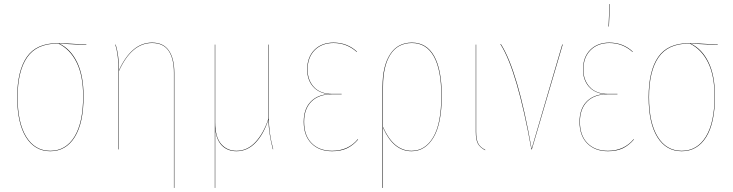

<svg xmlns="http://www.w3.org/2000/svg" viewBox="-20 -737 3617 947"><path d="M405.8 -517.1V-515.1L272.5 -522Q328.6 -495.1 360.4 -429.7Q392.1 -364.3 392.1 -262.2Q392.1 -130.4 348.6 -60.8Q305.2 8.8 228 8.8Q151.4 8.8 108.2 -60.5Q64.9 -129.9 64.9 -257.8Q64.9 -387.2 112.1 -455.6Q159.2 -523.9 263.2 -523.9Q296.4 -523.9 405.8 -517.1ZM390.1 -262.2Q390.1 -364.3 357.9 -429.2Q325.7 -494.1 268.1 -522H263.2Q160.6 -522 113.8 -454.1Q66.9 -386.2 66.9 -257.8Q66.9 -131.3 109.6 -62.3Q152.3 6.8 228 6.8Q304.2 6.8 347.2 -62.7Q390.1 -132.3 390.1 -262.2Z M730 -526.9Q786.1 -526.9 813 -487.3Q839.8 -447.8 839.8 -377.9V189.9H837.9V-377.9Q837.9 -447.3 811.8 -486.1Q785.6 -524.9 730 -524.9Q629.4 -524.9 566.9 -387.2V0H564.9V-384.8Q564.9 -463.9 548.8 -517.1H550.8Q566.9 -461.9 566.9 -391.1Q629.9 -526.9 730 -526.9Z M1327.6 -1H1325.7Q1305.7 -77.1 1303.7 -147Q1280.8 -75.7 1240.5 -33.4Q1200.2 8.8 1146.5 8.8Q1102.1 8.8 1074.2 -19.5Q1046.4 -47.9 1041.5 -103V57.1V189.9H1039.6V-517.1H1041.5V-133.8Q1041.5 -60.5 1070.6 -26.9Q1099.6 6.8 1146.5 6.8Q1199.7 6.8 1239.7 -35.9Q1279.8 -78.6 1303.7 -150.9V-517.1H1305.7V-160.2Q1305.7 -79.1 1327.6 -1Z M1625 -526.9Q1692.9 -526.9 1741.2 -481.9L1739.3 -481Q1690.4 -524.9 1625 -524.9Q1567.4 -524.9 1532.2 -489.5Q1497.1 -454.1 1497.1 -394Q1497.1 -341.8 1528.3 -307.9Q1559.6 -273.9 1619.1 -273.9H1665V-272H1618.2Q1551.8 -272 1515.9 -236.1Q1480 -200.2 1480 -136.2Q1480 -68.4 1517.3 -30.8Q1554.7 6.8 1618.2 6.8Q1697.8 6.8 1745.1 -50.8L1746.1 -48.8Q1721.7 -20 1691.4 -5.6Q1661.1 8.8 1618.2 8.8Q1554.2 8.8 1516.1 -29.5Q1478 -67.9 1478 -136.2Q1478 -198.7 1511.5 -234.4Q1544.9 -270 1603 -272.9Q1552.2 -277.3 1523.7 -310.3Q1495.1 -343.3 1495.1 -394Q1495.1 -455.1 1530.8 -491Q1566.4 -526.9 1625 -526.9Z M2011.7 -526.9Q2084 -526.9 2121.3 -460.4Q2158.7 -394 2158.7 -264.2Q2158.7 -127 2118.2 -59.1Q2077.6 8.8 2009.8 8.8Q1920.4 8.8 1869.1 -106.9V189.9H1866.7V-309.1Q1866.7 -411.6 1904.1 -469.2Q1941.4 -526.9 2011.7 -526.9ZM2009.8 6.8Q2077.1 6.8 2116.9 -60.3Q2156.7 -127.4 2156.7 -264.2Q2156.7 -393.1 2119.6 -459Q2082.5 -524.9 2011.7 -524.9Q1941.9 -524.9 1905.5 -468Q1869.1 -411.1 1869.1 -309.1V-110.8Q1920.9 6.8 2009.8 6.8Z M2328.6 -517.1V-86.9Q2328.6 -50.8 2337.9 -31Q2347.2 -11.2 2373.5 2L2372.6 3.9Q2345.7 -10.7 2336.2 -30.3Q2326.7 -49.8 2326.7 -86.9V-517.1Z M2450.2 -520Q2534.2 -388.7 2602.1 -2.9L2753.4 -518.1L2755.4 -517.1L2603 0H2601.1Q2531.2 -389.2 2448.2 -519Z M2986.3 -716.8H2988.3L2983.4 -606H2981.4ZM2985.4 -526.9Q3053.2 -526.9 3101.6 -481.9L3099.6 -481Q3050.8 -524.9 2985.4 -524.9Q2927.7 -524.9 2892.6 -489.5Q2857.4 -454.1 2857.4 -394Q2857.4 -341.8 2888.7 -307.9Q2919.9 -273.9 2979.5 -273.9H3025.4V-272H2978.5Q2912.1 -272 2876.2 -236.1Q2840.3 -200.2 2840.3 -136.2Q2840.3 -68.4 2877.7 -30.8Q2915 6.8 2978.5 6.8Q3058.1 6.8 3105.5 -50.8L3106.4 -48.8Q3082 -20 3051.8 -5.6Q3021.5 8.8 2978.5 8.8Q2914.6 8.8 2876.5 -29.5Q2838.4 -67.9 2838.4 -136.2Q2838.4 -198.7 2871.8 -234.4Q2905.3 -270 2963.4 -272.9Q2912.6 -277.3 2884 -310.3Q2855.5 -343.3 2855.5 -394Q2855.5 -455.1 2891.1 -491Q2926.8 -526.9 2985.4 -526.9Z M3520 -517.1V-515.1L3386.7 -522Q3442.9 -495.1 3474.6 -429.7Q3506.3 -364.3 3506.3 -262.2Q3506.3 -130.4 3462.9 -60.8Q3419.4 8.8 3342.3 8.8Q3265.6 8.8 3222.4 -60.5Q3179.2 -129.9 3179.2 -257.8Q3179.2 -387.2 3226.3 -455.6Q3273.4 -523.9 3377.4 -523.9Q3410.6 -523.9 3520 -517.1ZM3504.4 -262.2Q3504.4 -364.3 3472.2 -429.2Q3439.9 -494.1 3382.3 -522H3377.4Q3274.9 -522 3228 -454.1Q3181.2 -386.2 3181.2 -257.8Q3181.2 -131.3 3223.9 -62.3Q3266.6 6.8 3342.3 6.8Q3418.5 6.8 3461.4 -62.7Q3504.4 -132.3 3504.4 -262.2Z"/></svg>

Font: Fira Sans Compressed Two
Style: Regular
Weight: 100
Width: 1
Designer: Carrois Corporate & Edenspiekermann AG
Foundry: Carrois Corporate GbR & Edenspiekermann AG
Version: Version 4.203;PS 004.203;hotconv 1.0.88;makeotf.lib2.5.64775